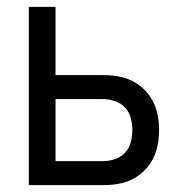

<svg xmlns="http://www.w3.org/2000/svg" viewBox="-20 -540 540 560"><path d="M64 0V-520H142V-321H280Q302 -321 323.5 -317.5Q345 -314 364.5 -304.5Q384 -295 400 -279.5Q416 -264 426 -244.5Q436 -225 440 -203.5Q444 -182 444 -161Q444 -139 440 -117.5Q436 -96 426 -76.5Q416 -57 400 -41.5Q384 -26 364.5 -16.5Q345 -7 323.5 -3.5Q302 0 280 0ZM142 -70H280Q298 -70 315.5 -76Q333 -82 345 -95Q357 -108 361.5 -125.5Q366 -143 366 -161Q366 -178 361.5 -195.5Q357 -213 345 -226Q333 -239 315.5 -245Q298 -251 280 -251H142Z"/></svg>

Font: Iosevka Algr
Style: Regular
Weight: 400
Monospace: yes
Designer: Belleve Invis
Foundry: Belleve Invis
Version: Version 26.0.2; ttfautohint (v1.8.3)